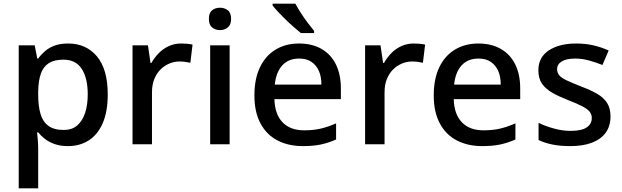

<svg xmlns="http://www.w3.org/2000/svg" viewBox="-20 -786 3390 1046"><path d="M352 -549Q449 -549 508 -479Q567 -409 567 -271Q567 -179 540 -116Q513 -53 464 -21.5Q415 10 350 10Q309 10 278 -1Q247 -12 225 -29Q203 -46 188 -65H182Q184 -48 186 -23Q188 2 188 23V240H82V-539H169L183 -467H188Q204 -489 226 -508Q248 -527 278.5 -538Q309 -549 352 -549ZM325 -461Q276 -461 246 -442Q216 -423 202.5 -384.5Q189 -346 188 -287V-271Q188 -209 200.5 -166Q213 -123 243.5 -100.5Q274 -78 327 -78Q372 -78 400.5 -102.5Q429 -127 443.5 -170.5Q458 -214 458 -272Q458 -360 425.5 -410.5Q393 -461 325 -461Z M967 -549Q982 -549 999.5 -547.5Q1017 -546 1029 -543L1017 -444Q1004 -447 989 -449Q974 -451 957 -451Q929 -451 902 -439.5Q875 -428 854 -407Q833 -386 820.5 -355Q808 -324 808 -283V0H702V-539H786L800 -443H805Q821 -472 845 -496.5Q869 -521 900 -535Q931 -549 967 -549Z M1231 -539V0H1125V-539ZM1179 -744Q1203 -744 1221 -730Q1239 -716 1239 -683Q1239 -651 1221 -636.5Q1203 -622 1179 -622Q1153 -622 1135.5 -636.5Q1118 -651 1118 -683Q1118 -716 1135.5 -730Q1153 -744 1179 -744Z M1609 -549Q1680 -549 1731.5 -519.5Q1783 -490 1810 -435Q1837 -380 1837 -305V-246H1475Q1477 -164 1519 -120Q1561 -76 1637 -76Q1688 -76 1728 -85.5Q1768 -95 1811 -114V-26Q1770 -8 1729 1Q1688 10 1630 10Q1552 10 1492.5 -20.5Q1433 -51 1399.5 -113Q1366 -175 1366 -266Q1366 -356 1396 -419Q1426 -482 1481 -515.5Q1536 -549 1609 -549ZM1610 -467Q1552 -467 1518 -430Q1484 -393 1477 -325H1731Q1731 -368 1717.5 -399Q1704 -430 1677.5 -448.5Q1651 -467 1610 -467ZM1589 -766Q1601 -744 1618.5 -716.5Q1636 -689 1655.5 -663Q1675 -637 1691 -618V-606H1619Q1602 -620 1579.5 -639.5Q1557 -659 1535 -680.5Q1513 -702 1494.5 -722Q1476 -742 1465 -756V-766Z M2234 -549Q2249 -549 2266.5 -547.5Q2284 -546 2296 -543L2284 -444Q2271 -447 2256 -449Q2241 -451 2224 -451Q2196 -451 2169 -439.5Q2142 -428 2121 -407Q2100 -386 2087.5 -355Q2075 -324 2075 -283V0H1969V-539H2053L2067 -443H2072Q2088 -472 2112 -496.5Q2136 -521 2167 -535Q2198 -549 2234 -549Z M2586 -549Q2657 -549 2708.5 -519.5Q2760 -490 2787 -435Q2814 -380 2814 -305V-246H2452Q2454 -164 2496 -120Q2538 -76 2614 -76Q2665 -76 2705 -85.5Q2745 -95 2788 -114V-26Q2747 -8 2706 1Q2665 10 2607 10Q2529 10 2469.5 -20.5Q2410 -51 2376.5 -113Q2343 -175 2343 -266Q2343 -356 2373 -419Q2403 -482 2458 -515.5Q2513 -549 2586 -549ZM2587 -467Q2529 -467 2495 -430Q2461 -393 2454 -325H2708Q2708 -368 2694.5 -399Q2681 -430 2654.5 -448.5Q2628 -467 2587 -467Z M3306 -152Q3306 -100 3280.5 -64Q3255 -28 3206 -9Q3157 10 3088 10Q3032 10 2990 1.5Q2948 -7 2914 -23V-117Q2950 -99 2997 -86Q3044 -73 3088 -73Q3149 -73 3176.5 -92Q3204 -111 3204 -143Q3204 -162 3193 -176.5Q3182 -191 3154 -206Q3126 -221 3074 -241Q3023 -261 2987.5 -281.5Q2952 -302 2932.5 -330.5Q2913 -359 2913 -403Q2913 -474 2970 -511.5Q3027 -549 3119 -549Q3169 -549 3212.5 -539Q3256 -529 3296 -511L3262 -432Q3227 -446 3189 -456.5Q3151 -467 3114 -467Q3066 -467 3040.5 -451.5Q3015 -436 3015 -409Q3015 -390 3027 -375.5Q3039 -361 3068.5 -347.5Q3098 -334 3148 -314Q3199 -295 3234 -274.5Q3269 -254 3287.5 -225Q3306 -196 3306 -152Z"/></svg>

Font: Noto Sans Khmer Medium
Style: Regular
Weight: 500
Version: Version 2.003